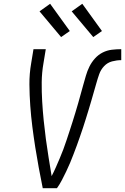

<svg xmlns="http://www.w3.org/2000/svg" viewBox="-20 -995 661 1015"><path d="M206 0Q195 -54 185 -108Q175 -162 166.5 -216Q158 -270 151 -325Q144 -380 140 -436Q136 -492 135.5 -548.5Q135 -605 145 -662L157 -735H222L210 -662Q201 -611 200.5 -560Q200 -509 203 -458.5Q206 -408 211 -358.5Q216 -309 222.5 -260Q229 -211 237 -162Q245 -113 253 -64Q265 -87 275.5 -111Q286 -135 296 -158.5Q306 -182 315 -206Q324 -230 332 -254.5Q340 -279 348 -303Q356 -327 363.5 -351Q371 -375 378.5 -399.5Q386 -424 393 -448.5Q400 -473 406.5 -497Q413 -521 420 -545.5Q427 -570 434 -594.5Q441 -619 452.5 -642.5Q464 -666 482 -686Q500 -706 523 -717.5Q546 -729 571 -732Q596 -735 621 -735V-677Q597 -677 572.5 -670.5Q548 -664 530.5 -645.5Q513 -627 504.5 -603Q496 -579 489.5 -555.5Q483 -532 476 -508.5Q469 -485 462.5 -461.5Q456 -438 448.5 -414.5Q441 -391 434 -367.5Q427 -344 419 -320.5Q411 -297 403 -273.5Q395 -250 386.5 -227Q378 -204 369 -180.5Q360 -157 350.5 -134Q341 -111 330 -88.5Q319 -66 307.5 -43.5Q296 -21 281 0ZM473 -799 359 -935 415 -975 519 -831ZM303 -799 189 -935 245 -975 349 -831Z"/></svg>

Font: Iosevka Curly LtExObl
Style: Regular
Weight: 300
Width: 7
Italic angle: -9°
Monospace: yes
Designer: Belleve Invis
Foundry: Belleve Invis
Version: Version 11.1.0; ttfautohint (v1.8.3)